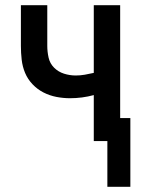

<svg xmlns="http://www.w3.org/2000/svg" viewBox="-20 -540 540 735"><path d="M391 175V0H339V-176Q317 -170 294 -167Q271 -164 248 -164Q222 -164 196 -169Q170 -174 146.5 -186Q123 -198 104.5 -217.5Q86 -237 76 -261Q66 -285 63 -311.5Q60 -338 60 -364V-520H161V-364Q161 -342 166 -319.5Q171 -297 187 -281Q203 -265 225 -258Q247 -251 270 -251Q287 -251 304.5 -254Q322 -257 339 -261V-520H440V-88H479V175Z"/></svg>

Font: Iosevka Curly Semibold
Style: Regular
Weight: 600
Monospace: yes
Designer: Belleve Invis
Foundry: Belleve Invis
Version: Version 22.1.2; ttfautohint (v1.8.4)